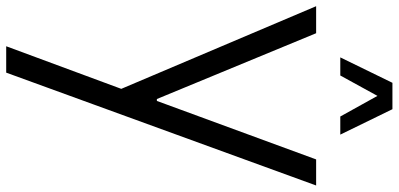

<svg xmlns="http://www.w3.org/2000/svg" viewBox="-350 -568 1255 604"><g transform="rotate(90 277.0 -266.5)"><path d="M121 341 255 -21 -5 -634H80L287 -133H293L477 -634H559L204 341ZM342 -710 251 -874H319L399 -710ZM156 -710 236 -874H303L213 -710Z"/></g></svg>

Font: Matangi Medium
Style: Regular
Weight: 500
Designer: Prashant Pant
Foundry: The Graphic Ant
Version: Version 3.002